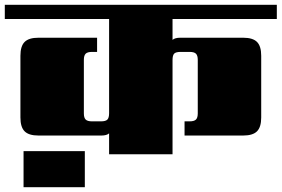

<svg xmlns="http://www.w3.org/2000/svg" viewBox="-40 -642 1172 799"><path d="M58 137V-13H313V137ZM1112 -563H678V-476Q688 -485 710 -485H972Q1012 -485 1029.5 -467.5Q1047 -450 1047 -410V-153Q1047 -113 1029.5 -95.5Q1012 -78 972 -78H728V-137H749Q768 -137 775.5 -144.5Q783 -152 783 -170V-393Q783 -411 775.5 -418.5Q768 -426 749 -426H712Q692 -426 685 -419Q678 -412 678 -392V0H414V-87Q404 -78 382 -78H120Q80 -78 62.5 -95.5Q45 -113 45 -153V-410Q45 -450 62.5 -467.5Q80 -485 120 -485H364V-426H343Q324 -426 316.5 -418.5Q309 -411 309 -393V-170Q309 -152 316.5 -144.5Q324 -137 343 -137H380Q400 -137 407 -144.5Q414 -152 414 -171V-563H-20V-622H1112Z"/></svg>

Font: Sarpanch Black
Style: Regular
Weight: 900
Designer: Manushi Parikh (Devanagari and Latin), Jyotish Sonowal (Devanagari)
Foundry: Indian Type Foundry
Version: Version 2.004;PS 1.0;hotconv 1.0.78;makeotf.lib2.5.61930; tt